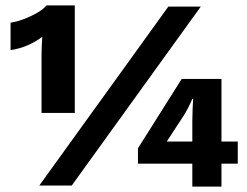

<svg xmlns="http://www.w3.org/2000/svg" viewBox="-20 -685 912 709"><path d="M151.6 -665H256.2V-268H133.4V-484.2Q133.4 -496.4 134.2 -513.5Q135 -530.6 136 -549Q112.2 -531 82.6 -518Q53 -505 19 -500V-601.4Q40.6 -604.2 67.4 -614.3Q94.2 -624.4 117.6 -637.9Q141 -651.4 151.6 -665ZM125.2 0 601.6 -660.6H721.4L245 0ZM858 -162.4V-80.6H797.8V4H690.2V-80.6H489.4V-137.4L651 -393.6H797.8V-162.4ZM595.8 -162.4H690.2V-239.8Q690.2 -260 691.2 -280.8Q692.2 -301.6 693.2 -320H690.2Q684.8 -306.6 676.4 -290.2Q668 -273.8 660 -260.6Z"/></svg>

Font: Work Sans
Style: Regular
Weight: 400
Designer: Wei Huang
Foundry: Wei Huang
Version: Version 2.006; ttfautohint (v1.8.1.43-b0c9)